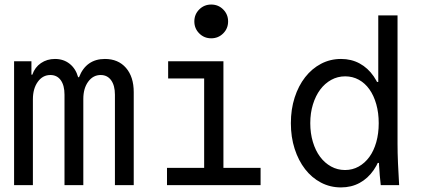

<svg xmlns="http://www.w3.org/2000/svg" viewBox="-20 -807 1840 837"><path d="M41.4 0H123.4V-374.2Q123.4 -420.6 144.7 -450.3Q166 -480 199.6 -480Q228.6 -480 244.9 -457.4Q261.2 -434.8 261.2 -394.2V0H343.2V-375.8Q343.2 -421.8 364.5 -450.9Q385.8 -480 419 -480Q448 -480 464.5 -457.1Q481 -434.2 481 -394.2V0H563V-405.2Q563 -472.2 529.2 -511.1Q495.4 -550 437.2 -550Q396.6 -550 368.2 -530Q339.8 -510 324.6 -470.6H320.6Q310.2 -507.8 283.6 -528.9Q257 -550 219.6 -550Q185 -550 158.5 -531.9Q132 -513.8 121 -481.6H117V-540H41.4Z M708 0H1116V-75.2H954V-540H713V-464.8H870V-75.2H708ZM827.2 -713.6Q827.2 -682.8 848.6 -661.4Q869.9 -640 900.8 -640Q931.6 -640 953 -661.4Q974.4 -682.7 974.4 -713.6Q974.4 -744.4 953 -765.8Q931.7 -787.2 900.8 -787.2Q870 -787.2 848.6 -765.8Q827.2 -744.5 827.2 -713.6Z M1466.4 10Q1511.6 10 1547.7 -9.6Q1583.8 -29.2 1608.9 -65.5Q1634 -101.8 1647.7 -153.5Q1661.4 -205.2 1661.4 -270Q1661.4 -334.8 1647.7 -386.5Q1634 -438.2 1608.9 -474.5Q1583.8 -510.8 1547.7 -530.4Q1511.6 -550 1466.8 -550Q1419.6 -550 1379.6 -529Q1339.6 -508 1310.3 -470.5Q1281 -433 1264.5 -381.8Q1248 -330.6 1248 -270Q1248 -209.4 1264.5 -158.2Q1281 -107 1310.1 -69.5Q1339.2 -32 1379.2 -11Q1419.2 10 1466.4 10ZM1484.2 -65.8Q1451.2 -65.8 1423.3 -81.2Q1395.4 -96.6 1375.3 -123.6Q1355.2 -150.6 1343.9 -188.4Q1332.6 -226.2 1332.6 -270Q1332.6 -314.4 1344.2 -351.9Q1355.8 -389.4 1375.9 -416.4Q1396 -443.4 1423.9 -458.8Q1451.8 -474.2 1484.8 -474.2Q1517.2 -474.2 1544.2 -459.4Q1571.2 -444.6 1590.4 -417.6Q1609.6 -390.6 1620.3 -352.8Q1631 -315 1631 -270Q1631 -225 1620.3 -187.2Q1609.6 -149.4 1590.1 -122.7Q1570.6 -96 1543.6 -80.9Q1516.6 -65.8 1484.2 -65.8ZM1639.8 0H1720Q1717 -48 1715 -95Q1713 -142 1713 -180V-740H1629V-449.8H1621L1646.8 -250L1630.4 -170Q1630.4 -125.6 1632.6 -85Q1634.8 -44.4 1639.8 0ZM1617.8 -96.8H1627.8H1631.8H1641.8L1629.8 -108.8Z"/></svg>

Font: CommitMonoV143 ExtLt
Style: Regular
Weight: 200
Monospace: yes
Designer: Eigil Nikolajsen
Foundry: Eigil Nikolajsen
Version: Version 1.143